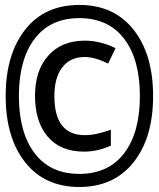

<svg xmlns="http://www.w3.org/2000/svg" viewBox="-20 -744 640 774"><path d="M299.8 -724.1Q439.5 -724.1 518.3 -624.5Q597.2 -524.9 597.2 -356.9Q597.2 -188.5 518.1 -89.4Q439 9.8 299.8 9.8Q160.2 9.8 81.5 -89.6Q2.9 -189 2.9 -356.9Q2.9 -524.4 81.3 -624.3Q159.7 -724.1 299.8 -724.1ZM299.8 -43Q417 -43 480.5 -126.2Q543.9 -209.5 543.9 -356.9Q543.9 -504.4 480.5 -587.6Q417 -670.9 299.8 -670.9Q182.6 -670.9 119.4 -587.4Q56.2 -503.9 56.2 -356.9Q56.2 -210 119.4 -126.5Q182.6 -43 299.8 -43ZM426.8 -221.2V-157.2Q374.5 -132.8 318.8 -132.8Q223.6 -132.8 172.4 -193.1Q121.1 -253.4 121.1 -357.9Q121.1 -460 174.8 -520Q228.5 -580.1 321.8 -580.1Q384.3 -580.1 445.8 -549.8L416 -487.8Q362.3 -514.2 321.8 -514.2Q262.7 -514.2 231 -472.4Q199.2 -430.7 199.2 -356.9Q199.2 -199.2 321.8 -199.2Q367.7 -199.2 426.8 -221.2Z"/></svg>

Font: Noto Mono
Style: Regular
Weight: 400
Designer: Monotype Design Team
Foundry: Monotype Imaging Inc.
Version: Version 1.00